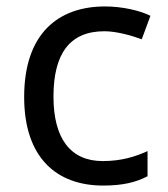

<svg xmlns="http://www.w3.org/2000/svg" viewBox="-20 -566 520 596"><path d="M300 10C361 10 402 0 438 -19V-97C401 -80 357 -66 299 -66C198 -66 146 -137 146 -266C146 -400 197 -469 304 -469C341 -469 388 -456 420 -444L447 -517C415 -533 360 -546 306 -546C162 -546 55 -463 55 -265C55 -75 157 10 300 10Z"/></svg>

Font: Noto Sans Arabic
Style: Regular
Weight: 400
Designer: Monotype Design Team, Nadine Chahine, Nizar Qandah and Khaled Hosny
Foundry: Monotype Imaging Inc.
Version: Version 2.012